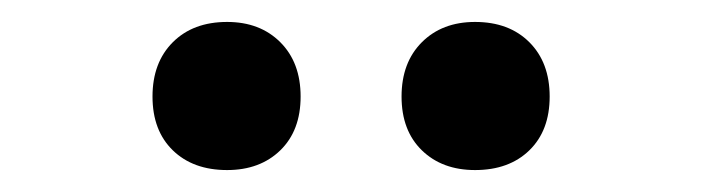

<svg xmlns="http://www.w3.org/2000/svg" viewBox="-20 -801 640 175"><path d="M413 -646Q383 -646 364.5 -664Q346 -682 346 -713Q346 -744 364.5 -762.5Q383 -781 413 -781Q444 -781 462.5 -762.5Q481 -744 481 -713Q481 -682 462.5 -664Q444 -646 413 -646ZM187 -646Q156 -646 137.5 -664Q119 -682 119 -713Q119 -744 137.5 -762.5Q156 -781 187 -781Q217 -781 235.5 -762.5Q254 -744 254 -713Q254 -682 235.5 -664Q217 -646 187 -646Z"/></svg>

Font: Maple Mono Medium
Style: Regular
Weight: 500
Monospace: yes
Designer: subframe7536
Version: Version 7.000